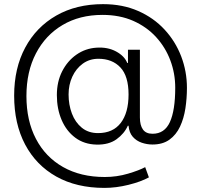

<svg xmlns="http://www.w3.org/2000/svg" viewBox="-20 -720 976 932"><path d="M480.1 -699.9Q575.3 -699.9 650.7 -666.7Q726.2 -633.5 778.9 -576.3Q831.7 -519.2 859.6 -446.2Q887.4 -373.2 887.4 -293.7Q887.4 -243.3 880 -194.2Q872.5 -145.2 853.9 -105.5Q835.2 -65.7 802.6 -42.1Q769.9 -18.5 719.8 -18.5Q693.9 -18.5 668.1 -27.2Q642.4 -35.9 624.6 -55.9Q606.9 -76 604 -109.7H600.5Q583.5 -71.4 545.6 -44Q507.8 -16.7 448.5 -18.1Q388.5 -19.5 345.3 -51.7Q302.2 -83.8 279.1 -137.8Q256 -191.8 256 -258.5Q256 -323.2 281.6 -373.6Q307.2 -424 350.7 -454.5Q394.2 -485.1 448.5 -488.6Q502.8 -492.2 543.5 -470.2Q584.2 -448.2 597.7 -414.4H601.2V-478.7H659.1V-149.5Q659.1 -112.2 673.8 -91.4Q688.6 -70.7 720.5 -70.7Q778.8 -70.7 804.7 -127.5Q830.6 -184.3 830.6 -294.4Q830.6 -363.6 806.8 -427Q783 -490.4 737.6 -540.1Q692.1 -589.8 626.6 -618.8Q561.1 -647.7 477.3 -647.7Q366.5 -647.7 283.6 -598.5Q200.6 -549.4 154.5 -460.8Q108.3 -372.2 108.3 -253.9Q108.3 -134.2 154.5 -46Q200.6 42.3 286 90.7Q371.4 139.2 488.6 139.2Q547.2 139.2 601.6 123Q655.9 106.9 684.7 91.3L702.8 141Q663.7 162.3 603.7 177.2Q543.7 192.1 486.9 192.1Q351.6 192.1 253.4 137.1Q155.2 82 101.9 -18.6Q48.7 -119.3 48.7 -255.7Q48.7 -389.2 102.5 -489.2Q156.2 -589.1 253.2 -644.5Q350.1 -699.9 480.1 -699.9ZM457.7 -434.7Q414.4 -434.7 381.7 -410.9Q349.1 -387.1 331 -347.8Q312.9 -308.6 312.9 -261.4Q312.9 -211.6 329 -168.9Q345.2 -126.1 377.1 -100Q409.1 -73.9 456 -73.9Q528.1 -73.9 566.1 -123.2Q604 -172.6 604 -261.4Q604 -350.5 564.5 -392.6Q524.9 -434.7 457.7 -434.7Z"/></svg>

Font: Inter UI Light
Style: Regular
Weight: 300
Designer: Rasmus Andersson
Foundry: rsms
Version: 3.2;8d6f07862